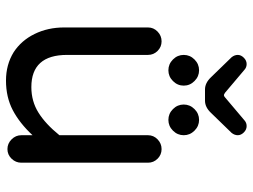

<svg xmlns="http://www.w3.org/2000/svg" viewBox="-120 -704 836 635"><g transform="rotate(90 297.5 -387.0)"><path d="M236.3 -667 169.9 -735.4Q162.1 -745.1 162.1 -755.9Q162.1 -766.6 171.4 -775.9Q180.7 -785.2 192.4 -785.2Q203.1 -785.2 210.9 -778.3L287.1 -713.9Q293 -710 294.9 -710Q298.8 -710 302.7 -713.9L378.9 -778.3Q386.7 -785.2 397.5 -785.2Q409.2 -785.2 418.5 -775.9Q427.7 -766.6 427.7 -755.9Q427.7 -745.1 419.9 -735.4L353.5 -667Q335 -647.5 313.5 -647.5H276.4Q254.9 -647.5 236.3 -667ZM162.1 -577.1Q162.1 -597.7 177.2 -612.8Q192.4 -627.9 212.9 -627.9Q233.4 -627.9 248.5 -612.8Q263.7 -597.7 263.7 -577.1Q263.7 -556.6 248.5 -541.5Q233.4 -526.4 212.9 -526.4Q192.4 -526.4 177.2 -541.5Q162.1 -556.6 162.1 -577.1ZM326.2 -577.1Q326.2 -597.7 341.3 -612.8Q356.4 -627.9 377 -627.9Q397.5 -627.9 412.6 -612.8Q427.7 -597.7 427.7 -577.1Q427.7 -556.6 412.6 -541.5Q397.5 -526.4 377 -526.4Q356.4 -526.4 341.3 -541.5Q326.2 -556.6 326.2 -577.1ZM153.3 -14.6Q114.3 -40 92.8 -84Q71.3 -127.9 71.3 -181.6V-459Q71.3 -477.5 85 -490.7Q98.6 -503.9 117.2 -503.9Q135.7 -503.9 148.9 -490.7Q162.1 -477.5 162.1 -459V-191.4Q162.1 -73.2 268.6 -73.2Q315.4 -73.2 353 -96.7Q390.6 -120.1 427.7 -166V-459Q427.7 -477.5 441.4 -490.7Q455.1 -503.9 473.6 -503.9Q492.2 -503.9 505.4 -490.7Q518.6 -477.5 518.6 -459V-40Q518.6 -21.5 505.4 -7.8Q492.2 5.9 473.6 5.9Q455.1 5.9 441.4 -7.8Q427.7 -21.5 427.7 -40V-77.1Q387.7 -34.2 344.7 -11.7Q301.8 10.7 247.1 10.7Q194.3 10.7 153.3 -14.6Z"/></g></svg>

Font: FakePearl
Style: Regular
Weight: 400
Version: Version 1.2